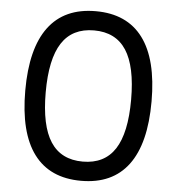

<svg xmlns="http://www.w3.org/2000/svg" viewBox="-56 -868 863 936"><g transform="rotate(5 375.0 -400.0)"><path d="M375 15Q222 15 144 -89.5Q66 -194 66 -400Q66 -606 144 -710.5Q222 -815 375 -815Q528 -815 606 -710.5Q684 -606 684 -400Q684 -194 606 -89.5Q528 15 375 15ZM375 -79Q481 -79 532.5 -158Q584 -237 584 -400Q584 -563 532.5 -642Q481 -721 375 -721Q269 -721 217.5 -642Q166 -563 166 -400Q166 -237 217.5 -158Q269 -79 375 -79Z"/></g></svg>

Font: Martian Mono SemiExpanded Light
Style: Regular
Weight: 300
Width: 6
Monospace: yes
Designer: Roman Shamin
Foundry: Evil Martians
Version: Version 0.930